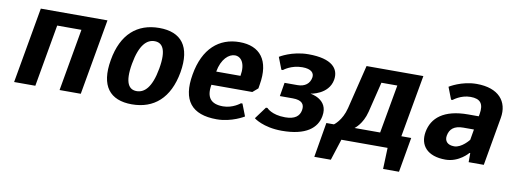

<svg xmlns="http://www.w3.org/2000/svg" viewBox="-55 -809 3345 1248"><g transform="rotate(10 1617.5 -185.0)"><path d="M573 -500H133L45 0H185L257 -410H417L345 0H485Z M959 -250C936 -120 889 -80 839 -80C789 -80 756 -120 779 -250C802 -380 849 -420 899 -420C949 -420 982 -380 959 -250ZM1099 -250C1129 -425 1059 -510 914 -510C769 -510 669 -425 639 -250C608 -75 678 10 823 10C968 10 1068 -75 1099 -250Z M1429 -420C1469 -420 1502 -380 1487 -295H1327C1342 -380 1389 -420 1429 -420ZM1383 10C1483 10 1562 -40 1562 -40L1531 -120H1521C1521 -120 1474 -80 1409 -80C1329 -80 1296 -120 1311 -205H1581L1616 -235L1620 -260C1649 -425 1579 -510 1444 -510C1309 -510 1209 -425 1179 -250C1148 -75 1218 10 1383 10Z M1819 -80C1729 -80 1696 -120 1696 -120H1686L1627 -40C1627 -40 1688 10 1813 10C1973 10 2043 -50 2057 -130C2078 -245 1955 -260 1955 -260C1955 -260 2073 -275 2091 -375C2104 -450 2054 -510 1899 -510C1789 -510 1711 -460 1711 -460L1742 -380H1752C1752 -380 1799 -420 1874 -420C1934 -420 1954 -395 1949 -365C1942 -325 1912 -300 1862 -300H1777L1762 -210H1847C1907 -210 1927 -185 1920 -145C1913 -105 1884 -80 1819 -80Z M2283 -500 2212 -210C2191 -125 2140 -90 2140 -90H2090L2051 140H2160L2205 0H2510L2505 140H2610L2650 -90H2585L2658 -500ZM2276 -90C2276 -90 2327 -125 2348 -210L2397 -410H2502L2445 -90Z M3058 -305H2988C2828 -305 2752 -240 2735 -145C2719 -55 2773 10 2893 10C2983 10 3040 -60 3040 -60H3045V0H3145L3201 -320C3220 -430 3154 -510 3009 -510C2909 -510 2831 -460 2831 -460L2862 -380H2872C2872 -380 2919 -420 2984 -420C3049 -420 3073 -390 3061 -320ZM3030 -145C3030 -145 2984 -85 2934 -85C2889 -85 2869 -110 2875 -145C2883 -190 2912 -215 2972 -215H3042Z"/></g></svg>

Font: Scada
Style: Bold Italic
Weight: 700
Designer: Jovanny Lemonad
Foundry: Jovanny Lemonad
Version: Version 3.005